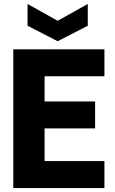

<svg xmlns="http://www.w3.org/2000/svg" viewBox="-20 -949 581 969"><path d="M47 0V-700H507V-564H205V-437H460V-301H205V-136H507V0ZM271 -741 119 -819V-929L271 -844L423 -929V-819Z"/></svg>

Font: Rethink Sans ExtraBold
Style: Regular
Weight: 800
Designer: The Rethink Sans project authors (Hans Thiessen). DM Sans designed by Colophon Foundry.
Foundry: Rethink Communications LLC
Version: Version 1.001